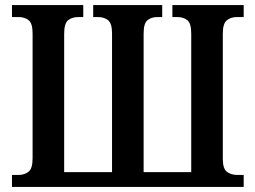

<svg xmlns="http://www.w3.org/2000/svg" viewBox="-20 -734 1003 754"><path d="M27 0V-47H53Q76 -47 92 -59.5Q108 -72 108 -112V-603Q108 -643 92 -655Q76 -667 53 -667H27V-714H307V-667H287Q263 -667 247.5 -654.5Q232 -642 232 -602V-58H420V-603Q420 -642 404.5 -654.5Q389 -667 365 -667H346V-714H617V-667H598Q574 -667 559 -654.5Q544 -642 544 -602V-58H731V-602Q731 -642 716 -654.5Q701 -667 676 -667H657V-714H937V-667H910Q887 -667 871 -654.5Q855 -642 855 -602V-110Q855 -71 871.5 -59Q888 -47 912 -47H937V0Z"/></svg>

Font: Noto Serif Condensed SemiBold
Style: Regular
Weight: 600
Width: 3
Designer: Monotype Design Team
Foundry: Monotype Imaging Inc.
Version: Version 2.013